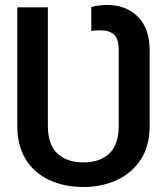

<svg xmlns="http://www.w3.org/2000/svg" viewBox="-20 -741 669 771"><path d="M315 9.9Q238.6 9.9 178.6 -17.8Q118.6 -45.5 84 -100.1Q49.4 -154.8 49.4 -236.2V-711.6H172.2V-236.2Q172.2 -159.8 210.8 -124.3Q249.3 -88.8 315 -88.8Q380.7 -88.8 418.7 -124.3Q456.7 -159.8 456.7 -236.2V-538.4Q456.7 -584.5 438.2 -601.9Q419.7 -619.3 382.8 -619.3Q374.6 -619.3 364.7 -618.8Q354.8 -618.3 346.6 -616.1V-712.7Q360.4 -716.6 377.3 -718.9Q394.2 -721.2 408.7 -721.2Q486.5 -721.2 533.7 -673.8Q581 -626.4 581 -538.4V-236.2Q581 -154.8 545.1 -100.1Q509.2 -45.5 448.9 -17.8Q388.5 9.9 315 9.9Z"/></svg>

Font: Interface Medium
Style: Regular
Weight: 500
Designer: Rasmus Andersson
Foundry: rsms
Version: Version 1.8